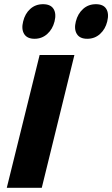

<svg xmlns="http://www.w3.org/2000/svg" viewBox="-20 -891 533 911"><path d="M333 -629.9 178.2 0H12.2L168 -629.9ZM238.8 -789.1Q229.5 -752.4 204.1 -729.7Q178.7 -707 144 -707Q108.4 -707 94.5 -730Q80.6 -752.9 89.8 -789.1Q98.6 -826.2 123.5 -848.6Q148.4 -871.1 184.1 -871.1Q220.2 -871.1 234.1 -848.6Q248 -826.2 238.8 -789.1ZM488.8 -789.1Q480 -752.9 454.8 -730Q429.7 -707 394 -707Q358.4 -707 344.5 -730Q330.6 -752.9 339.8 -789.1Q349.1 -826.2 374.3 -848.6Q399.4 -871.1 435.1 -871.1Q470.7 -871.1 484.4 -848.6Q498 -826.2 488.8 -789.1Z"/></svg>

Font: Sinkin Sans 700 Bold Italic
Style: Bold Italic
Weight: 700
Italic angle: -112°
Designer: Keith Bates
Foundry: K-Type
Version: Sinkin Sans (version 1.0)  by Keith Bates   •   © 2014   www